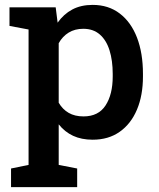

<svg xmlns="http://www.w3.org/2000/svg" viewBox="-20 -558 645 781"><path d="M24.9 203.1V127.4L96.2 112.8V-438L18.6 -452.6V-528.3H206.5L214.4 -465.8Q238.8 -500.5 273.9 -519.3Q309.1 -538.1 356.9 -538.1Q421.4 -538.1 467.3 -502.9Q513.2 -467.8 537.4 -404.8Q561.5 -341.8 561.5 -257.3V-247.1Q561.5 -169.9 537.1 -112.1Q512.7 -54.2 467 -22Q421.4 10.3 356.9 10.3Q311.5 10.3 277.3 -5.6Q243.2 -21.5 218.8 -52.2V112.8L293.9 127.4V203.1ZM319.8 -84.5Q380.4 -84.5 409.4 -129.2Q438.5 -173.8 438.5 -247.1V-257.3Q438.5 -312 425.5 -353.3Q412.6 -394.5 386 -417.7Q359.4 -440.9 318.8 -440.9Q284.7 -440.9 259.5 -425.5Q234.4 -410.2 218.8 -382.3V-140.1Q234.4 -113.3 259.3 -98.9Q284.2 -84.5 319.8 -84.5Z"/></svg>

Font: Roboto Slab LO Medium
Style: Regular
Weight: 500
Designer: Google
Version: Version 2.000